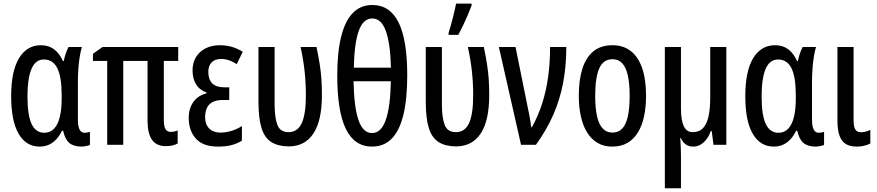

<svg xmlns="http://www.w3.org/2000/svg" viewBox="-20 -798 4832 1058"><path d="M224.1 -66.4Q256.3 -66.4 277.6 -88.4Q298.8 -110.4 309.3 -152.6Q319.8 -194.8 319.8 -255.4V-272.9Q319.8 -374 295.9 -422.1Q272 -470.2 222.2 -470.2Q175.3 -470.2 153.3 -417.7Q131.3 -365.2 131.3 -266.6Q131.3 -163.1 154.3 -114.7Q177.2 -66.4 224.1 -66.4ZM198.7 9.8Q123.5 9.8 82.5 -61Q41.5 -131.8 41.5 -267.6Q41.5 -406.2 85 -477.5Q128.4 -548.8 205.1 -548.8Q247.6 -548.8 277.3 -526.9Q307.1 -504.9 326.7 -461.9H331.5Q335.4 -482.9 342.5 -503.7Q349.6 -524.4 357.9 -539.1H431.2Q424.3 -516.1 419.4 -486.1Q414.6 -456.1 411.9 -420.9Q409.2 -385.7 409.2 -346.7V-137.7Q409.2 -101.6 418.5 -84Q427.7 -66.4 445.3 -66.4Q453.6 -66.4 461.2 -67.9Q468.8 -69.3 475.6 -71.3V0Q471.7 2.9 463.4 4.9Q455.1 6.8 446 8.3Q437 9.8 429.7 9.8Q385.7 9.8 361.8 -10.5Q337.9 -30.8 328.1 -77.1H321.3Q308.6 -50.3 290.3 -30.5Q272 -10.7 249 -0.5Q226.1 9.8 198.7 9.8Z M920.9 -71.3Q929.7 -71.3 939.9 -73.2Q950.2 -75.2 959 -79.6V-7.3Q947.8 -0.5 930.2 3.4Q912.6 7.3 893.1 7.3Q842.3 7.3 817.6 -27.6Q793 -62.5 793 -133.8V-462.4H659.2V0H570.8V-462.4H492.2V-501.5L544.9 -539.1H961.9V-462.4H882.8V-135.7Q882.8 -101.1 892.1 -86.2Q901.4 -71.3 920.9 -71.3Z M1243.2 -316.9V-247.1H1209Q1174.8 -247.1 1153.1 -236.3Q1131.3 -225.6 1120.8 -204.6Q1110.4 -183.6 1110.4 -153.3Q1110.4 -125 1120.8 -106Q1131.3 -86.9 1150.6 -77.1Q1169.9 -67.4 1195.8 -67.4Q1225.1 -67.4 1256.1 -76.9Q1287.1 -86.4 1313 -103.5V-22.9Q1285.2 -5.9 1254.4 2Q1223.6 9.8 1181.6 9.8Q1098.1 9.8 1059.1 -34.4Q1020 -78.6 1020 -148.4Q1020 -200.7 1045.7 -236.3Q1071.3 -272 1118.2 -283.7V-288.1Q1079.6 -301.8 1060.3 -333.5Q1041 -365.2 1041 -410.2Q1041 -452.1 1060.1 -483.4Q1079.1 -514.6 1113 -531.7Q1147 -548.8 1192.9 -548.8Q1225.1 -548.8 1255.9 -540.3Q1286.6 -531.7 1317.9 -512.7L1284.2 -444.3Q1263.7 -458.5 1241.7 -465.8Q1219.7 -473.1 1199.2 -473.1Q1164.1 -473.1 1146 -454.1Q1127.9 -435.1 1127.9 -402.3Q1127.9 -359.9 1149.7 -338.4Q1171.4 -316.9 1215.3 -316.9Z M1570.3 8.8Q1510.3 7.8 1473.9 -15.9Q1437.5 -39.6 1421.1 -92.3Q1404.8 -145 1404.3 -231.9V-539.1H1493.2V-223.6Q1493.2 -150.9 1508.3 -110.4Q1523.4 -69.8 1570.3 -69.8Q1619.6 -69.8 1642.6 -119.1Q1665.5 -168.5 1665.5 -272.5Q1665.5 -339.4 1658.7 -403.8Q1651.9 -468.3 1636.2 -539.1H1724.1Q1735.4 -485.8 1741.7 -444.8Q1748 -403.8 1751 -364Q1753.9 -324.2 1753.9 -273.9Q1753.9 -132.8 1706.8 -62Q1659.7 8.8 1570.3 8.8Z M2224.1 -382.8Q2224.1 -251.5 2202.6 -164.3Q2181.2 -77.1 2138.2 -33.7Q2095.2 9.8 2029.8 9.8Q1933.6 9.8 1886 -87.2Q1838.4 -184.1 1838.4 -381.8Q1838.4 -511.7 1860.4 -598.1Q1882.3 -684.6 1925.3 -727.5Q1968.3 -770.5 2031.7 -770.5Q2128.4 -770.5 2176.3 -674.3Q2224.1 -578.1 2224.1 -382.8ZM2029.8 -64.9Q2080.1 -64.9 2105.5 -136.2Q2130.9 -207.5 2133.8 -350.1H1928.2Q1930.7 -208.5 1955.3 -136.7Q1980 -64.9 2029.8 -64.9ZM2031.2 -696.3Q1981.4 -696.3 1957 -628.4Q1932.6 -560.5 1929.7 -425.3H2134.3Q2130.9 -559.1 2106 -627.7Q2081.1 -696.3 2031.2 -696.3Z M2492.2 8.8Q2432.1 7.8 2395.8 -15.9Q2359.4 -39.6 2343 -92.3Q2326.7 -145 2326.2 -231.9V-539.1H2415V-223.6Q2415 -150.9 2430.2 -110.4Q2445.3 -69.8 2492.2 -69.8Q2541.5 -69.8 2564.5 -119.1Q2587.4 -168.5 2587.4 -272.5Q2587.4 -339.4 2580.6 -403.8Q2573.7 -468.3 2558.1 -539.1H2646Q2657.2 -485.8 2663.6 -444.8Q2669.9 -403.8 2672.9 -364Q2675.8 -324.2 2675.8 -273.9Q2675.8 -132.8 2628.7 -62Q2581.5 8.8 2492.2 8.8ZM2452.1 -606V-618.2Q2456.1 -629.9 2462.4 -651.6Q2468.8 -673.3 2475.1 -698.5Q2481.4 -723.6 2486.3 -745.6Q2491.2 -767.6 2493.2 -778.3H2578.6V-767.1Q2569.3 -743.2 2557.4 -714.8Q2545.4 -686.5 2532 -658.4Q2518.6 -630.4 2505.4 -606Z M2729 -539.1H2820.8L2887.7 -208Q2892.6 -186.5 2896.2 -166.5Q2899.9 -146.5 2902.8 -129.2Q2905.8 -111.8 2907.2 -97.2H2911.1Q2945.8 -159.7 2967.8 -228.5Q2989.7 -297.4 3000.5 -374.8Q3011.2 -452.1 3011.2 -539.1H3100.6Q3100.6 -433.6 3083 -341.3Q3065.4 -249 3028.6 -165Q2991.7 -81.1 2933.1 0H2851.1Z M3540 -270Q3540 -208.5 3529.1 -157.2Q3518.1 -106 3495.4 -68.6Q3472.7 -31.2 3437.5 -10.7Q3402.3 9.8 3353.5 9.8Q3307.6 9.8 3272.9 -10.5Q3238.3 -30.8 3215.3 -67.9Q3192.4 -105 3180.9 -156.5Q3169.4 -208 3169.4 -270Q3169.4 -357.4 3189.2 -419.7Q3209 -481.9 3250 -515.4Q3291 -548.8 3355.5 -548.8Q3414.1 -548.8 3455.3 -517.1Q3496.6 -485.4 3518.3 -423.3Q3540 -361.3 3540 -270ZM3259.8 -269.5Q3259.8 -203.1 3269.8 -158Q3279.8 -112.8 3301 -90.1Q3322.3 -67.4 3355.5 -67.4Q3388.2 -67.4 3408.9 -89.6Q3429.7 -111.8 3439.7 -157Q3449.7 -202.1 3449.7 -270Q3449.7 -336.9 3439.7 -381.8Q3429.7 -426.8 3408.9 -449.2Q3388.2 -471.7 3355 -471.7Q3304.7 -471.7 3282.2 -421.4Q3259.8 -371.1 3259.8 -269.5Z M3982.4 -539.1V0H3911.6L3901.9 -75.7H3896.5Q3887.7 -49.8 3873 -30.5Q3858.4 -11.2 3839.8 -0.7Q3821.3 9.8 3800.3 9.8Q3775.9 9.8 3759 -2Q3742.2 -13.7 3731.4 -38.1H3728.5Q3729.5 -20.5 3730.5 -3.4Q3731.4 13.7 3731.9 30.3Q3732.4 46.9 3732.4 61.5V239.3H3643.6V-539.1H3732.4V-199.7Q3732.4 -135.3 3748 -102.5Q3763.7 -69.8 3796.4 -69.8Q3833 -69.8 3854 -92Q3875 -114.3 3884.3 -157Q3893.6 -199.7 3893.6 -261.2V-539.1Z M4269.5 -66.4Q4301.8 -66.4 4323 -88.4Q4344.2 -110.4 4354.7 -152.6Q4365.2 -194.8 4365.2 -255.4V-272.9Q4365.2 -374 4341.3 -422.1Q4317.4 -470.2 4267.6 -470.2Q4220.7 -470.2 4198.7 -417.7Q4176.8 -365.2 4176.8 -266.6Q4176.8 -163.1 4199.7 -114.7Q4222.7 -66.4 4269.5 -66.4ZM4244.1 9.8Q4168.9 9.8 4127.9 -61Q4086.9 -131.8 4086.9 -267.6Q4086.9 -406.2 4130.4 -477.5Q4173.8 -548.8 4250.5 -548.8Q4293 -548.8 4322.8 -526.9Q4352.5 -504.9 4372.1 -461.9H4377Q4380.9 -482.9 4387.9 -503.7Q4395 -524.4 4403.3 -539.1H4476.6Q4469.7 -516.1 4464.8 -486.1Q4460 -456.1 4457.3 -420.9Q4454.6 -385.7 4454.6 -346.7V-137.7Q4454.6 -101.6 4463.9 -84Q4473.1 -66.4 4490.7 -66.4Q4499 -66.4 4506.6 -67.9Q4514.2 -69.3 4521 -71.3V0Q4517.1 2.9 4508.8 4.9Q4500.5 6.8 4491.5 8.3Q4482.4 9.8 4475.1 9.8Q4431.2 9.8 4407.2 -10.5Q4383.3 -30.8 4373.5 -77.1H4366.7Q4354 -50.3 4335.7 -30.5Q4317.4 -10.7 4294.4 -0.5Q4271.5 9.8 4244.1 9.8Z M4683.6 -539.1V-134.3Q4683.6 -99.1 4693.4 -84.2Q4703.1 -69.3 4723.6 -69.3Q4737.3 -69.3 4752.2 -73.2Q4767.1 -77.1 4775.9 -82.5V-7.3Q4759.8 1 4740.7 5.4Q4721.7 9.8 4700.2 9.8Q4664.1 9.8 4640.6 -4.6Q4617.2 -19 4606 -50.5Q4594.7 -82 4594.7 -132.8V-539.1Z"/></svg>

Font: Open Sans Condensed Medium
Style: Regular
Weight: 500
Width: 3
Designer: Monotype Design Team
Foundry: Monotype Imaging Inc.
Version: Version 3.000